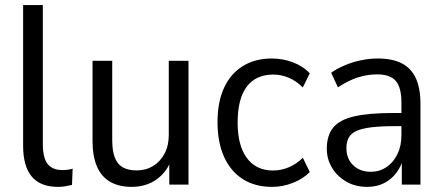

<svg xmlns="http://www.w3.org/2000/svg" viewBox="-20 -725 1739 754"><path d="M207.8 8.9Q138.7 8.9 104.7 -31.6Q70.8 -72.1 70.8 -152.7V-705H148.2V-157.7Q148.2 -127 155.2 -104.2Q162.3 -81.4 179.5 -69.3Q196.7 -57.2 224.2 -57.2Q235.3 -57.2 246.5 -58.5Q257.8 -59.7 265.3 -62.7L262.8 1.3Q247.4 4.8 234.1 6.9Q220.7 8.9 207.8 8.9Z M497.2 8.9Q447.8 8.9 413.4 -10.5Q378.9 -29.9 361.1 -70.3Q343.4 -110.8 343.4 -171.5V-486.3H420.7V-175.5Q420.7 -131.7 431.3 -105.1Q442 -78.6 463.4 -67.2Q484.7 -55.8 516.1 -55.8Q552.5 -55.8 580.9 -72.9Q609.2 -90 626 -121.4Q642.8 -152.9 642.8 -195.8V-486.3H720.2V0H644.8V-103.7H655Q637.3 -51.2 595.8 -21.2Q554.4 8.9 497.2 8.9Z M1048.5 8.9Q981.5 8.9 933.4 -21.7Q885.4 -52.3 859.8 -109.4Q834.2 -166.5 834.2 -245.9Q834.2 -324.4 859.8 -380Q885.4 -435.6 933.4 -465.4Q981.5 -495.3 1047.7 -495.3Q1090.4 -495.3 1130.2 -480.3Q1169.9 -465.4 1196.6 -437L1169.1 -381.6Q1144 -407.1 1113.9 -419.7Q1083.8 -432.2 1053.2 -432.2Q984.8 -432.2 949 -384.6Q913.2 -336.9 913.2 -243.9Q913.2 -153.2 949.5 -104.3Q985.8 -55.4 1052.6 -55.4Q1083.3 -55.4 1113.8 -67.9Q1144.2 -80.5 1169.3 -105.4L1196.6 -49.3Q1169.9 -22.4 1129.8 -6.7Q1089.6 8.9 1048.5 8.9Z M1422 8.9Q1376.1 8.9 1340.3 -11.5Q1304.5 -32 1283.9 -66.1Q1263.4 -100.1 1263.4 -140.7Q1263.4 -192.5 1288.2 -223.6Q1313 -254.6 1370.8 -268Q1428.6 -281.3 1525.4 -281.3H1568.3V-229.6H1529.7Q1475 -229.6 1438.3 -225.1Q1401.6 -220.5 1380.2 -210.9Q1358.8 -201.3 1349.6 -184.6Q1340.4 -167.9 1340.4 -143.4Q1340.4 -101.7 1367 -76Q1393.5 -50.4 1436.7 -50.4Q1470.1 -50.4 1497.3 -68.6Q1524.6 -86.8 1540.5 -119.2Q1556.4 -151.5 1556.4 -193.7V-322.9Q1556.4 -381.1 1534.4 -407Q1512.4 -432.9 1461.1 -432.9Q1422.2 -432.9 1384.7 -420.8Q1347.1 -408.6 1307.1 -382L1280.4 -439.3Q1305.1 -456.6 1335.8 -469.3Q1366.5 -482.1 1399.4 -488.7Q1432.2 -495.3 1463.1 -495.3Q1521.1 -495.3 1558.1 -476.1Q1595 -457 1613.1 -417.7Q1631.2 -378.4 1631.2 -317.1V0H1557.9V-111.4H1566.5Q1557.4 -74.3 1537.1 -47.1Q1516.7 -19.9 1487.7 -5.5Q1458.8 8.9 1422 8.9Z"/></svg>

Font: Nunito Sans 12pt ExtraLight SemiCondensed
Style: Regular
Weight: 200
Width: 4
Version: Version 3.101;gftools[0.9.27]